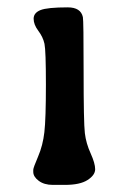

<svg xmlns="http://www.w3.org/2000/svg" viewBox="-20 -506 348 527"><path d="M158.2 1.5H125Q101.1 1.5 86.2 -9.8Q71.3 -21 71.3 -34.2V-40Q71.3 -45.4 84.5 -76.2Q97.7 -106.9 101.8 -143.3Q106 -179.7 106 -273.4Q106 -367.2 102.1 -385.7Q98.1 -404.3 85.2 -421.4Q72.3 -438.5 72.3 -454.6Q72.3 -470.7 91.1 -478.3Q109.9 -485.8 166 -485.8Q201.7 -485.8 207.5 -459Q209.5 -450.2 209.5 -309.6Q209.5 -168.9 212.9 -140.6Q216.3 -112.3 228.8 -85Q241.2 -57.6 241.2 -41.5Q241.2 -25.4 220.5 -12Q199.7 1.5 158.2 1.5Z"/></svg>

Font: Averia Gruesa Libre
Style: Regular
Weight: 500
Italic angle: -1.70001°
Version: Version 1.001